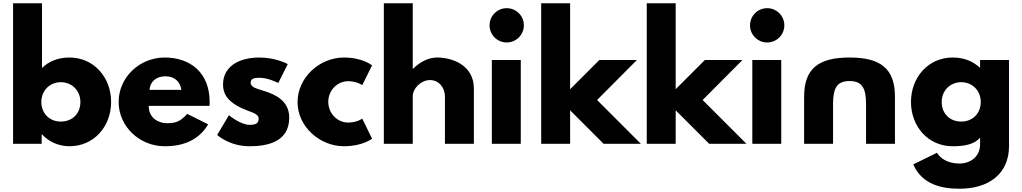

<svg xmlns="http://www.w3.org/2000/svg" viewBox="-20 -880 6255 1175"><path d="M660 -256C660 -406 555 -528 405 -528C336 -528 279 -505 237 -464V-860H60V0H235V-58H237C275 -16 335 15 405 15C555 15 660 -106 660 -256ZM472 -256C472 -186 424 -136 352 -136C283 -136 233 -186 233 -256C233 -327 286 -377 352 -377C419 -377 472 -327 472 -256Z M1262 -232C1263 -238 1263 -249 1263 -256C1263 -436 1144 -528 988 -528C833 -528 706 -406 706 -256C706 -107 833 15 988 15C1102 15 1196 -22 1254 -119L1126 -183C1083 -137 1058 -126 1001 -126C956 -126 890 -153 890 -232ZM895 -330C898 -377 932 -413 993 -413C1045 -413 1082 -384 1090 -330Z M1569 -528C1434 -528 1345 -468 1345 -363C1345 -286 1397 -250 1449 -223C1507 -193 1563 -190 1563 -153C1563 -119 1533 -116 1508 -116C1451 -116 1381 -175 1381 -175L1309 -54C1309 -54 1383 15 1507 15C1612 15 1750 -9 1750 -160C1750 -265 1662 -303 1594 -324C1550 -338 1514 -346 1514 -373C1514 -397 1530 -404 1569 -404C1623 -404 1683 -372 1683 -372L1741 -488C1741 -488 1668 -528 1569 -528Z M2111 -383C2164 -383 2197 -359 2197 -359L2257 -480C2257 -480 2199 -528 2085 -528C1936 -528 1801 -406 1801 -255C1801 -105 1937 15 2085 15C2199 15 2257 -31 2257 -31L2197 -154C2197 -154 2164 -130 2111 -130C2044 -130 1989 -186 1989 -257C1989 -327 2044 -383 2111 -383Z M2329 0H2506V-290C2506 -341 2558 -390 2611 -390C2668 -390 2703 -341 2703 -290V0H2880V-338C2880 -481 2749 -528 2655 -528C2599 -528 2548 -499 2508 -459H2506V-860H2329Z M3081 -830C3023 -830 2976 -783 2976 -725C2976 -667 3023 -620 3081 -620C3139 -620 3186 -667 3186 -725C3186 -783 3139 -830 3081 -830ZM2990 -513H3167V0H2990Z M3878 -513H3648L3469 -334V-860H3292V0H3469V-205L3674 0H3902L3634 -268Z M4524 -513H4294L4115 -334V-860H3938V0H4115V-205L4320 0H4548L4280 -268Z M4675 -830C4617 -830 4570 -783 4570 -725C4570 -667 4617 -620 4675 -620C4733 -620 4780 -667 4780 -725C4780 -783 4733 -830 4675 -830ZM4584 -513H4761V0H4584Z M5078 0H4901V-287C4901 -459 4987 -528 5179 -528C5371 -528 5457 -459 5457 -287V0H5280V-244C5280 -345 5253 -384 5179 -384C5105 -384 5078 -345 5078 -244Z M5569 126C5623 251 5746 275 5853 275C6028 275 6155 186 6155 14V-513H5978V-467H5975C5933 -506 5878 -528 5810 -528C5660 -528 5555 -406 5555 -256C5555 -106 5660 15 5810 15C5880 15 5940 5 5978 -37V1C5978 92 5902 121 5853 121C5776 121 5733 86 5714 55ZM5743 -256C5743 -327 5796 -377 5863 -377C5929 -377 5982 -327 5982 -256C5982 -186 5932 -136 5863 -136C5791 -136 5743 -186 5743 -256Z"/></svg>

Font: Hussar Techniczny
Style: Bold 
Weight: 700
Foundry: Cannot Into Space Fonts
Version: Version 0.77